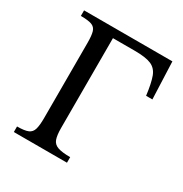

<svg xmlns="http://www.w3.org/2000/svg" viewBox="-155 -777 858 898"><g transform="rotate(30 274.0 -328.5)"><path d="M330 0H43V-30Q83 -30 102 -38Q121 -46 127 -67.5Q133 -89 133 -127V-534Q133 -573 127 -593Q121 -613 102 -620Q83 -627 43 -627V-657H520L528 -456H494Q486 -520 473.5 -553.5Q461 -587 431.5 -599.5Q402 -612 343 -612H225V-127Q225 -88 232.5 -67Q240 -46 263 -38Q286 -30 330 -30Z"/></g></svg>

Font: STIX Two Text
Style: Regular
Weight: 400
Designer: Ross Mills, John Hudson & Paul Hanslow, Tiro Typeworks Ltd; with prior portions MicroPress Inc., and Coen Hoffman.
Foundry: Tiro Typeworks Ltd
Version: Version 2.13 b171